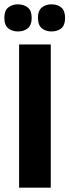

<svg xmlns="http://www.w3.org/2000/svg" viewBox="-36 -865 320 885"><path d="M52 0V-660H198V0ZM201 -720Q175 -720 157 -734.5Q139 -749 139 -783Q139 -816 157 -830.5Q175 -845 201 -845Q229 -845 246.5 -830.5Q264 -816 264 -782Q264 -749 246.5 -734.5Q229 -720 201 -720ZM47 -720Q20 -720 2 -734.5Q-16 -749 -16 -783Q-16 -816 2 -830.5Q20 -845 46 -845Q74 -845 92 -830.5Q110 -816 110 -782Q110 -749 92 -734.5Q74 -720 47 -720Z"/></svg>

Font: Bricolage Grotesque 72pt
Style: Bold
Weight: 700
Designer: Mathieu Triay
Foundry: Atelier Triay
Version: Version 1.001;gftools[0.9.33.dev8+g029e19f]